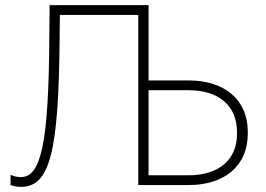

<svg xmlns="http://www.w3.org/2000/svg" viewBox="-20 -720 1035 747"><path d="M61 7C172 7 209 -119 212 -579L213 -662H518V0H714C857 0 944 -78 944 -199V-208C944 -329 857 -407 714 -407H558V-700H173L172 -585C170 -158 139 -31 61 -31C47 -31 33 -34 21 -40V0C32 4 46 7 61 7ZM558 -38V-369H714C834 -369 902 -306 902 -207V-198C902 -101 834 -38 713 -38Z"/></svg>

Font: Fixel Text ExtraLight
Style: Regular
Weight: 200
Width: 4
Designer: AlfaBravo + MacPaw
Foundry: Kyrylo Tkachov, Marchela Mozhyna, Serhii Makarenko, Maria Weinstein, Zakhar Kryvoshyya
Version: Version 1.211